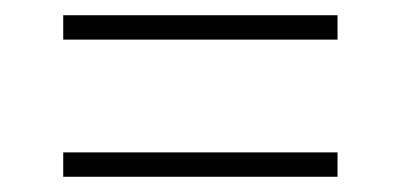

<svg xmlns="http://www.w3.org/2000/svg" viewBox="-20 -379 526 252"><path d="M63 -327V-359H423V-327ZM63 -147V-179H423V-147Z"/></svg>

Font: Saira Condensed Thin
Style: Regular
Weight: 250
Width: 3
Designer: Hector Gatti with collaboration of the Omnibus-Type team
Foundry: Omnibus-Type
Version: Version 1.101